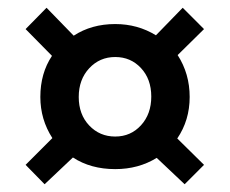

<svg xmlns="http://www.w3.org/2000/svg" viewBox="-20 -587 592 495"><path d="M100 -567 170 -495Q216 -525 277 -525Q335 -525 382 -496L451 -567L506 -512L438 -445Q469 -397 469 -337Q469 -277 437 -230L506 -162L456 -112L384 -180Q337 -151 277 -151Q214 -151 168 -181L95 -112L46 -162L115 -231Q84 -279 84 -337Q84 -398 114 -443L46 -512ZM210 -411Q183 -382 183 -337Q183 -292 210 -263.5Q237 -235 277 -235Q317 -235 343.5 -264Q370 -293 370 -338Q370 -383 343.5 -411.5Q317 -440 277 -440Q237 -440 210 -411Z"/></svg>

Font: Raleway
Style: Bold
Weight: 700
Designer: Matt McInerney, Pablo Impallari, Rodrigo Fuenzalida
Foundry: Matt McInerney, Pablo Impallari, Rodrigo Fuenzalida
Version: Version 3.000